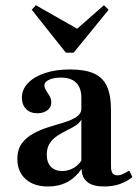

<svg xmlns="http://www.w3.org/2000/svg" viewBox="-20 -689 524 721"><path d="M160.5 11.3Q107.3 11.3 76.2 -16.5Q45.2 -44.4 45.2 -91.1Q45.2 -128.2 62.5 -151.2Q79.8 -174.2 107.3 -188.7Q134.7 -203.2 165.3 -212.5Q196 -221.8 223.4 -230.2Q250.8 -238.7 268.1 -250.8Q285.5 -262.9 285.5 -281.5V-321.8Q285.5 -358.9 266.1 -378.2Q246.8 -397.6 208.9 -397.6Q181.5 -397.6 164.1 -389.5Q146.8 -381.5 146.8 -368.5Q146.8 -358.9 153.2 -349.2Q159.7 -339.5 166.1 -328.6Q172.6 -317.7 172.6 -304Q172.6 -286.3 158.1 -275Q143.5 -263.7 120.2 -263.7Q93.5 -263.7 77.8 -279.8Q62.1 -296 62.1 -321.8Q62.1 -353.2 85.5 -377.4Q108.9 -401.6 149.6 -414.9Q190.3 -428.2 243.5 -428.2Q298.4 -428.2 332.3 -413.3Q366.1 -398.4 381.5 -364.9Q396.8 -331.5 396.8 -275.8V-65.3Q396.8 -46.8 402.4 -38.7Q408.1 -30.6 421 -30.6Q431.5 -30.6 442.3 -35.9Q453.2 -41.1 465.3 -48.4L477.4 -24.2Q456.5 -7.3 430.2 2Q404 11.3 371 11.3Q287.9 11.3 286.3 -54.8Q263.7 -21.8 232.3 -5.2Q200.8 11.3 160.5 11.3ZM213.7 -46.8Q234.7 -46.8 253.2 -56.5Q271.8 -66.1 285.5 -85.5V-240.3Q279 -227.4 264.1 -217.7Q249.2 -208.1 230.6 -199.2Q212.1 -190.3 195.2 -179Q178.2 -167.7 166.9 -150.8Q155.6 -133.9 155.6 -108.9Q155.6 -79 171 -62.9Q186.3 -46.8 213.7 -46.8ZM370.2 -669.4 387.9 -652.4 256.5 -491.1H227.4L99.2 -652.4L114.5 -669.4L290.3 -569.4L244.4 -558.9Z"/></svg>

Font: Playfair
Style: Bold
Weight: 700
Designer: Claus Eggers Sørensen
Foundry: Claus Eggers Sørensen
Version: Version 2.001;gftools[0.9.30]